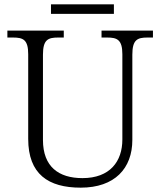

<svg xmlns="http://www.w3.org/2000/svg" viewBox="-20 -855 740 885"><path d="M215 -791H505V-835H215ZM352 10C509 10 590 -79 590 -210V-603C590 -672 613 -682 660 -682H685V-714H448V-682H474C520 -682 544 -672 544 -605V-212C544 -111 487 -34 360 -34C251 -34 178 -86 178 -210V-603C178 -672 201 -682 248 -682H274V-714H14V-682H40C87 -682 110 -672 110 -605V-215C110 -52 203 10 352 10Z"/></svg>

Font: Noto Serif Tamil Light
Style: Italic
Weight: 300
Italic angle: -12°
Designer: Indian Type Foundry, Tom Grace, and the Monotype Design Team
Foundry: Monotype Imaging Inc.
Version: Version 2.003